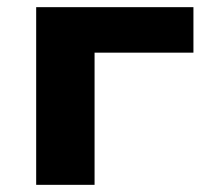

<svg xmlns="http://www.w3.org/2000/svg" viewBox="-20 -516 581 536"><path d="M81 0V-496H520V-369H244V0Z"/></svg>

Font: Nunito Sans 10pt SemiExpanded ExtraBold
Style: Regular
Weight: 800
Width: 6
Designer: Vernon Adams
Foundry: Vernon Adams
Version: Version 3.101;gftools[0.9.27]